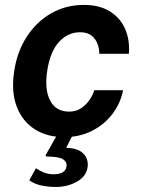

<svg xmlns="http://www.w3.org/2000/svg" viewBox="-20 -547 576 780"><path d="M241.5 10Q171 10 121 -22Q71 -54 48 -113.8Q25 -173.5 37.5 -256.5Q49 -336.5 88.5 -397.5Q128 -458.5 187.8 -492.8Q247.5 -527 320.5 -527Q384.5 -527 426.8 -500.5Q469 -474 488.5 -429Q508 -384 503.5 -328.5H383.5Q383.5 -349 376 -369.2Q368.5 -389.5 351.2 -402.8Q334 -416 305.5 -416Q256 -416 219.8 -376.8Q183.5 -337.5 171.5 -257.5Q160.5 -181.5 184.2 -137.5Q208 -93.5 260.5 -93.5Q289.5 -93.5 310.5 -108Q331.5 -122.5 344.8 -142.8Q358 -163 363 -180.5H480Q469.5 -127 436.5 -83.8Q403.5 -40.5 353.2 -15.2Q303 10 241.5 10ZM207.5 212.5Q177 212.5 149 206.8Q121 201 99 185.5L126 136.5Q139.5 146 157.8 153.5Q176 161 197.5 161Q245 161 250 130Q253 110.5 236 100Q219 89.5 173.5 89Q161 89 167.5 79.5L215.5 -5H278.5L249 53.5Q285 54.5 305 66.5Q325 78.5 331.8 96.2Q338.5 114 336 131.5Q330.5 170 292.2 191.2Q254 212.5 207.5 212.5Z"/></svg>

Font: Public Sans
Style: Bold Italic
Weight: 700
Italic angle: -8°
Designer: The Public Sans project authors (U.S. Web Design System). Libre Franklin designed by Pablo Impallari and Rodrigo Fuenzal
Version: Version 1.008; ttfautohint (v1.8.1) -l 8 -r 50 -G 200 -x 14 